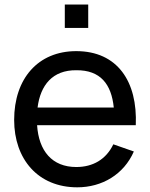

<svg xmlns="http://www.w3.org/2000/svg" viewBox="-20 -801 656 837"><path d="M364.6 -781.2H262.5V-679.2H364.6ZM141.7 -255.2H571.9C580.2 -445.8 491.7 -578.1 312.5 -578.1C144.8 -578.1 41.7 -457.3 41.7 -278.1C41.7 -107.3 145.8 15.6 316.7 15.6C425 15.6 519.8 -40.6 563.5 -140.6L474 -171.9C442.7 -106.3 385.4 -72.9 312.5 -72.9C207.3 -72.9 149 -142.7 141.7 -255.2ZM312.5 -494.8C417.7 -495.8 465.6 -434.4 476 -332.3H143.8C156.2 -430.2 209.4 -495.8 312.5 -494.8Z"/></svg>

Font: Manrope3 Medium
Style: Regular
Weight: 500
Width: 4
Designer: Mikhail Sharanda
Foundry: Mikhail Sharanda
Version: Version 3.000;PS 003.000;hotconv 1.0.88;makeotf.lib2.5.64775